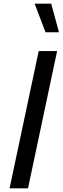

<svg xmlns="http://www.w3.org/2000/svg" viewBox="-20 -1022 340 1042"><path d="M300 -847 258 -1002H168L227 -847ZM32 0H132L290 -745H190Z"/></svg>

Font: Plus Jakarta Text
Style: Italic
Weight: 400
Italic angle: -12°
Designer: Gumpita Rahayu
Foundry: Tokotype Studio
Version: Version 1.000;hotconv 1.0.109;makeotfexe 2.5.65596